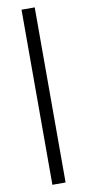

<svg xmlns="http://www.w3.org/2000/svg" viewBox="-105 -836 473 1043"><g transform="rotate(-10 131.5 -314.0)"><path d="M95.2 -796.9H168V168.9H95.2Z"/></g></svg>

Font: Post Grotesk Regular
Style: Regular
Weight: 500
Version: 0.900; ttfautohint (v0.96) -l 8 -r 50 -G 200 -x 14 -w "gGD" 